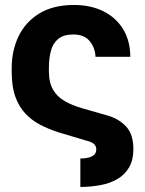

<svg xmlns="http://www.w3.org/2000/svg" viewBox="-20 -552 578 765"><path d="M300.2 193V79.5Q329.9 79.4 346.7 70.7Q363.5 61.9 363.7 43Q363.5 29.9 354.3 21.6Q345.1 13.3 327 9.2L213.1 -24.8Q175.4 -36.8 141.6 -54.2Q107.8 -71.5 81.9 -98.6Q56 -125.7 41.2 -166.4Q26.4 -207.1 26.6 -266.2V-279.3Q26.4 -349.4 53.7 -406.8Q81 -464.2 136.4 -498.2Q191.9 -532.2 275 -532.2Q341.1 -532.2 391.5 -507.3Q441.9 -482.3 470.4 -436.1Q498.8 -389.9 499.2 -325.8H360.5Q359.2 -361.6 337.4 -388.1Q315.5 -414.6 272.7 -414.6Q232.8 -414.6 211.6 -396.7Q190.3 -378.8 182.6 -348.6Q174.8 -318.5 174.8 -281.6V-269.1Q174.8 -223.1 191.4 -194.7Q207.9 -166.3 237.3 -149.5Q266.7 -132.7 304.5 -121.5L412.3 -90.6Q455.5 -77.2 483.3 -47Q511 -16.8 511.5 41.4Q511.3 85.8 494.3 115Q477.3 144.2 447.9 161.3Q418.5 178.4 380.5 185.5Q342.6 192.7 300.2 193Z"/></svg>

Font: Inter Display V
Style: Regular
Weight: 400
Designer: Rasmus Andersson
Foundry: rsms
Version: Version 3.015;git-src